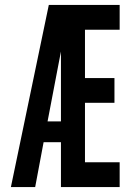

<svg xmlns="http://www.w3.org/2000/svg" viewBox="-20 -755 540 775"><path d="M24 0H122L156 -181H226V0H463V-100H323V-340H442V-440H323V-635H463V-735H177ZM172 -265 215 -490Q218 -504 220.5 -518.5Q223 -533 226 -547V-265Z"/></svg>

Font: Iosevka SS09
Style: Bold
Weight: 700
Monospace: yes
Designer: Belleve Invis
Foundry: Belleve Invis
Version: Version 5.2.1; ttfautohint (v1.8.3)